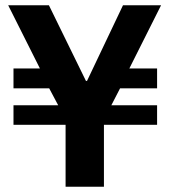

<svg xmlns="http://www.w3.org/2000/svg" viewBox="-20 -706 640 726"><path d="M228 0V-234H31V-308H200L166 -372H31V-447H131L11 -686H165L305 -400H309L445 -686H589L469 -447H574V-372H434L401 -308H574V-234H373V0Z"/></svg>

Font: Chivo Mono SemiBold
Style: Regular
Weight: 600
Monospace: yes
Designer: Hector Gatti
Foundry: Omnibus-Type
Version: Version 1.008